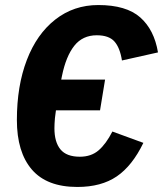

<svg xmlns="http://www.w3.org/2000/svg" viewBox="-20 -730 647 762"><path d="M47 -254Q47 -389 86.5 -492Q126 -595 199.5 -652.5Q273 -710 370 -710Q481 -710 536.5 -661Q592 -612 607 -522L464 -490Q456 -541 434 -565.5Q412 -590 364 -590Q308 -590 275 -548.5Q242 -507 226 -429L223 -414H397L377 -292H202L198 -261Q196 -237 196 -221Q196 -166 220 -137Q244 -108 297 -108Q342 -108 371.5 -133.5Q401 -159 426 -208L549 -163Q505 -72 443.5 -30Q382 12 287 12Q166 12 106.5 -57Q47 -126 47 -254Z"/></svg>

Font: iA Writer Mono V
Style: Regular
Weight: 400
Italic angle: -9.5°
Designer: Mike Abbink, Paul van der Laan, Pieter van Rosmalen
Foundry: Bold Monday
Version: Version 2.000